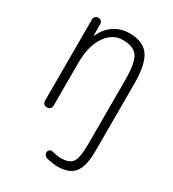

<svg xmlns="http://www.w3.org/2000/svg" viewBox="-184 -631 868 964"><g transform="rotate(30 250.0 -149.5)"><path d="M82 -25.4V-496.1Q82 -505.9 88.9 -512.7Q95.7 -519.5 106 -519.5Q116.2 -519.5 123 -512.7Q129.9 -505.9 129.9 -496.1V-430.7Q129.9 -429.7 131.8 -429.7Q132.8 -429.7 132.8 -430.7Q152.3 -476.6 191.4 -503.4Q230.5 -530.3 280.3 -530.3Q360.4 -530.3 394 -482.9Q427.7 -435.5 427.7 -320.3V65.4Q427.7 155.3 398.4 192.9Q369.1 230.5 300.8 230.5Q276.4 230.5 242.2 222.7Q217.8 217.8 217.8 194.3Q217.8 186.5 225.6 180.7Q233.4 174.8 241.2 176.8Q273.4 185.5 293.9 185.5Q342.8 185.5 360.8 160.6Q378.9 135.7 378.9 54.7V-310.5Q378.9 -416 355 -450.2Q331.1 -484.4 270 -484.4Q209 -484.4 170.4 -427.2Q131.8 -370.1 131.8 -271.5V-25.4Q131.8 -14.6 125 -7.3Q118.2 0 106.9 0Q95.7 0 88.9 -6.8Q82 -13.7 82 -25.4Z"/></g></svg>

Font: Rounded Mgen+ 2m light
Style: Regular
Weight: 200
Designer: [Source Han Sans]
Ryoko NISHIZUKA  (kana & ideographs); Paul D. Hunt (Latin, Greek & Cyrillic); Wenlong ZHANG  (bopomofo
Version: Version 1.059.20150602